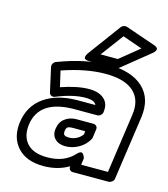

<svg xmlns="http://www.w3.org/2000/svg" viewBox="-121 -895 898 1024"><g transform="rotate(15 327.5 -383.0)"><path d="M33.2 -162.1Q46.4 -252.4 116 -301.5Q185.5 -350.6 295.9 -352.1H397.9Q389.2 -376 337.9 -376Q270 -376 179.2 -338.9Q169.4 -334.5 159.7 -338.4Q149.9 -342.3 147 -353L117.2 -486.8Q115.2 -496.6 120.4 -505.9Q125.5 -515.1 134.8 -519Q287.1 -577.1 415 -577.1Q537.6 -577.1 602.1 -518.1Q666.5 -459 651.9 -353L601.1 0Q599.6 10.7 590.3 17.8Q581.1 24.9 571.8 24.9H374Q363.3 24.9 357.4 17.1Q351.6 9.3 353 0V-2Q292.5 34.2 213.9 34.2Q118.7 34.2 69.8 -20Q21 -74.2 33.2 -162.1ZM83 -162.1Q73.7 -94.7 109.1 -55.4Q144.5 -16.1 221.2 -16.1Q316.4 -16.1 369.1 -75.2Q378.4 -85.4 386.2 -87.9Q394 -90.3 398.7 -85.9Q403.3 -81.5 406.5 -75.9Q409.7 -70.3 411.1 -65.4L412.1 -60.1L407.2 -24.9H555.2L602.1 -353Q614.3 -436 564.9 -481.4Q515.6 -526.9 408.2 -526.9Q301.8 -526.9 170.9 -481.9L190.9 -395Q280.3 -425.8 345.2 -425.8Q398.9 -425.8 427.7 -400.1Q456.5 -374.5 450.2 -329.1V-327.1Q449.2 -317.9 440.9 -309.8Q432.6 -301.8 421.9 -301.8H289.1Q103.5 -298.8 83 -162.1ZM226.1 -176.8Q231 -212.9 257.6 -232.9Q284.2 -252.9 321.8 -252.9H414.1Q423.3 -252.9 430.4 -245.8Q437.5 -238.8 436 -228L429.2 -179.2Q426.8 -171.9 424.8 -168.9Q405.8 -136.2 371.6 -117.2Q337.4 -98.1 299.8 -98.1Q262.2 -98.1 241.2 -119.6Q220.2 -141.1 226.1 -176.8ZM275.9 -176.8Q273.4 -161.6 280 -154.8Q286.6 -147.9 307.1 -147.9Q329.6 -147.9 348.9 -158.2Q368.2 -168.5 379.9 -185.1L381.8 -203.1H314.9Q292 -203.1 284.7 -197.3Q277.3 -191.4 275.9 -176.8ZM288.1 -607.9 420.9 -788.1Q426.8 -795.4 435.8 -798.3Q444.8 -801.3 452.1 -798.8L619.1 -741.2Q620.6 -740.7 623.3 -739.7Q626 -738.8 630.9 -735.1Q635.7 -731.4 637.5 -727.3Q639.2 -723.1 635.5 -715.6Q631.8 -708 621.1 -699.2L470.2 -577.1Q462.9 -569.8 452.1 -569.8H304.2Q302.2 -569.8 299.3 -569.8Q296.4 -569.8 290 -571.5Q283.7 -573.2 280.5 -576.7Q277.3 -580.1 278.6 -588.1Q279.8 -596.2 288.1 -607.9ZM355 -620.1H450.2L557.1 -707L448.2 -745.1Z"/></g></svg>

Font: Trueno ExtraBold Outline
Style: Italic
Weight: 800
Width: 6
Designer: Julieta Ulanovsky
Foundry: Julieta Ulanovsky
Version: Version 3.001b | FøM Fix